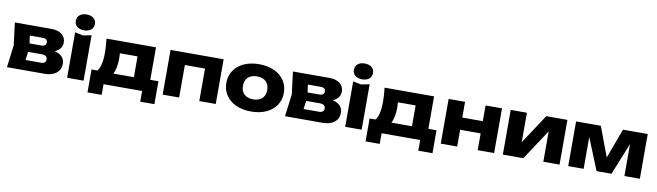

<svg xmlns="http://www.w3.org/2000/svg" viewBox="-45 -1555 8279 2418"><g transform="rotate(10 4095.0 -346.0)"><path d="M77.2 -286.2 41.1 -571.8H510.8Q593.5 -571.8 642.9 -532.9Q692.3 -493.9 692.3 -428.8Q692.3 -366.8 642.6 -328Q592.8 -289.2 504.6 -280.3L517.9 -313.4Q619.1 -309.4 673.1 -270.5Q727 -231.5 727 -162.5Q727 -88.2 671.9 -44.1Q616.8 0 523.8 0H41.1ZM162.5 -129.6H452.5Q483.7 -129.6 499.9 -143.3Q516.1 -156.9 516.1 -182.9Q516.1 -207.5 498.5 -221.7Q480.9 -235.9 445.9 -235.9H203.5V-343.9H421.7Q450.6 -343.9 466 -357.1Q481.4 -370.3 481.4 -393.3Q481.4 -416.2 467.1 -429.2Q452.7 -442.2 424.9 -442.2H163.5L243.7 -527.8L276.9 -286.2L243.7 -43.7Z M915.6 -559.9 1020.9 -581V0H810.4V-581ZM793.6 -726.7Q793.6 -773.3 826.9 -800.7Q860.1 -828 915.6 -828Q971.2 -828 1004.4 -800.7Q1037.7 -773.3 1037.7 -726.7Q1037.7 -680.1 1004.4 -652.7Q971.2 -625.4 915.6 -625.4Q860.1 -625.4 826.9 -652.7Q793.6 -680.1 793.6 -726.7Z M1950.8 136.5H1769.5V0H1276.3V136.5H1095.1V-156.5H1269L1307 -153.2H1721.3L1755.9 -156.5H1950.8ZM1846.4 -571.8V-38.6H1637.2V-515.6L1733.5 -419.2H1315.7L1393.8 -496.4Q1406.9 -458.9 1410.6 -425.1Q1414.2 -391.2 1414.2 -353.2Q1414.2 -215.3 1366.9 -139.7Q1319.6 -64 1233 -64L1147.5 -135.6Q1186.9 -163.4 1205.9 -227.6Q1224.9 -291.8 1224.9 -395.1Q1224.9 -475 1213.3 -571.8Z M2711.1 0H2500.6V-511.4L2596.9 -415.3H2146.5L2242.9 -511.4V0H2032.4V-571.8H2711.1Z M2796.2 -285.6Q2796.2 -375.5 2842.1 -444.2Q2888.1 -512.8 2971.4 -550.6Q3054.8 -588.4 3163.9 -588.4Q3273.1 -588.4 3356.5 -550.6Q3439.8 -512.8 3485.8 -444.2Q3531.7 -375.5 3531.7 -285.6Q3531.7 -195.6 3485.8 -127.4Q3439.8 -59.1 3356.5 -21.2Q3273.1 16.6 3163.9 16.6Q3054.8 16.6 2971.4 -21.2Q2888.1 -59.1 2842.1 -127.4Q2796.2 -195.6 2796.2 -285.6ZM3319.1 -285.6Q3319.1 -331 3300.6 -364.2Q3282.1 -397.5 3247.1 -415Q3212.1 -432.5 3163.9 -432.5Q3115.8 -432.5 3080.8 -415Q3045.8 -397.5 3027.3 -364.2Q3008.8 -331 3008.8 -285.6Q3008.8 -239.9 3027.3 -206.9Q3045.8 -174 3080.8 -156.7Q3115.8 -139.3 3163.9 -139.3Q3212.1 -139.3 3247.1 -156.7Q3282.1 -174 3300.6 -206.9Q3319.1 -239.9 3319.1 -285.6Z M3633.2 -286.2 3597.1 -571.8H4066.8Q4149.5 -571.8 4198.9 -532.9Q4248.3 -493.9 4248.3 -428.8Q4248.3 -366.8 4198.6 -328Q4148.8 -289.2 4060.6 -280.3L4073.9 -313.4Q4175.1 -309.4 4229.1 -270.5Q4283 -231.5 4283 -162.5Q4283 -88.2 4227.9 -44.1Q4172.8 0 4079.8 0H3597.1ZM3718.5 -129.6H4008.5Q4039.7 -129.6 4055.9 -143.3Q4072.1 -156.9 4072.1 -182.9Q4072.1 -207.5 4054.5 -221.7Q4036.9 -235.9 4001.9 -235.9H3759.5V-343.9H3977.7Q4006.6 -343.9 4022 -357.1Q4037.4 -370.3 4037.4 -393.3Q4037.4 -416.2 4023.1 -429.2Q4008.7 -442.2 3980.9 -442.2H3719.5L3799.7 -527.8L3832.9 -286.2L3799.7 -43.7Z M4471.6 -559.9 4576.9 -581V0H4366.4V-581ZM4349.6 -726.7Q4349.6 -773.3 4382.9 -800.7Q4416.1 -828 4471.6 -828Q4527.2 -828 4560.4 -800.7Q4593.7 -773.3 4593.7 -726.7Q4593.7 -680.1 4560.4 -652.7Q4527.2 -625.4 4471.6 -625.4Q4416.1 -625.4 4382.9 -652.7Q4349.6 -680.1 4349.6 -726.7Z M5506.8 136.5H5325.5V0H4832.3V136.5H4651.1V-156.5H4825L4863 -153.2H5277.3L5311.9 -156.5H5506.8ZM5402.4 -571.8V-38.6H5193.2V-515.6L5289.5 -419.2H4871.7L4949.8 -496.4Q4962.9 -458.9 4966.6 -425.1Q4970.2 -391.2 4970.2 -353.2Q4970.2 -215.3 4922.9 -139.7Q4875.6 -64 4789 -64L4703.5 -135.6Q4742.9 -163.4 4761.9 -227.6Q4780.9 -291.8 4780.9 -395.1Q4780.9 -475 4769.3 -571.8Z M5798.6 -571.8V0H5588.4V-571.8ZM6271.1 -571.8V0H6060.9V-571.8ZM6140.2 -370.8V-214.3H5709.4V-370.8Z M6382.4 -571.8H6589.6V-115L6546.1 -129.2L6837.6 -571.8H7107.6V0H6900.3V-469.7L6944.2 -455.1L6644.5 0H6382.4Z M7218.4 -571.8H7534.8L7705.9 -115.3H7649L7818.1 -571.8H8134.6V0H7937.2V-491.8H7970.5L7772.1 0H7580.8L7382.4 -489.8L7415.7 -491.5V0H7218.4Z"/></g></svg>

Font: Unbounded Variable
Style: Regular
Weight: 400
Designer: Luke Prowse, Jean-Baptiste Morizot, Fátima Lázaro, Florian Runge
Foundry: NaN
Version: Version 1.600;FEAKit 1.0